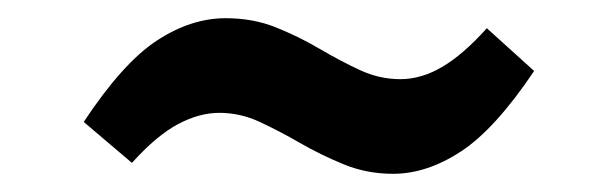

<svg xmlns="http://www.w3.org/2000/svg" viewBox="-20 -462 653 211"><path d="M412 -271Q383 -271 357.5 -281.5Q332 -292 309.5 -305Q287 -318 265.5 -328Q244 -338 221 -338Q199 -338 175.5 -325.5Q152 -313 125 -283L72 -328Q115 -393 152.5 -417.5Q190 -442 228 -442Q258 -442 283 -432Q308 -422 331 -408.5Q354 -395 375.5 -385Q397 -375 420 -375Q443 -375 466 -388.5Q489 -402 515 -431L567 -384Q524 -320 486.5 -295.5Q449 -271 412 -271Z"/></svg>

Font: Bitter
Style: Bold Italic
Weight: 700
Italic angle: -9°
Designer: Sol Matas, and Bitter project Authors
Foundry: Sol Matas
Version: Version 2.001